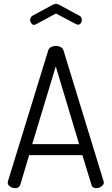

<svg xmlns="http://www.w3.org/2000/svg" viewBox="-20 -975 578 995"><path d="M58 0Q50 0 41 -3.5Q32 -7 26 -13.5Q20 -20 20 -28Q20 -32 21 -35L230 -714Q234 -726 245 -731.5Q256 -737 269 -737Q283 -737 294.5 -731Q306 -725 309 -714L517 -35Q518 -32 518 -29Q518 -21 512 -14.5Q506 -8 497 -4Q488 0 478 0Q470 0 463 -4Q456 -8 454 -17L407 -171H131L85 -17Q82 -8 75 -4Q68 0 58 0ZM147 -228H390L269 -631ZM157 -846Q149 -846 142.5 -854Q136 -862 136 -872Q136 -878 139.5 -884Q143 -890 149 -894L253 -950Q262 -955 270 -955Q279 -955 287 -950L391 -894Q398 -891 401 -884.5Q404 -878 404 -871Q404 -861 398 -854Q392 -847 384 -847Q382 -847 379 -848Q376 -849 374 -850L270 -905L166 -849Q164 -848 161.5 -847Q159 -846 157 -846Z"/></svg>

Font: Dosis
Style: Regular
Weight: 400
Designer: EdgarTolentino, PabloImpallari, IginoMarini
Foundry: EdgarTolentino, PabloImpallari, IginoMarini
Version: Version 3.001; ttfautohint (v1.8.2)